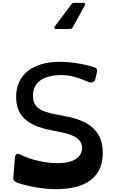

<svg xmlns="http://www.w3.org/2000/svg" viewBox="-20 -1311 813 1345"><path d="M373 -1108H471C479 -1108 485 -1111 489 -1119L574 -1273C580 -1283 575 -1291 564 -1291H499C491 -1291 486 -1288 481 -1282L364 -1126C356 -1116 360 -1108 373 -1108ZM371 14C587 14 700 -73 700 -240C700 -380 620 -462 446 -495L375 -509C248 -532 211 -567 211 -642C211 -733 283 -785 410 -785C473 -785 528 -768 602 -736C622 -727 643 -736 648 -758L660 -810C663 -826 653 -838 636 -841C557 -866 470 -878 397 -878C208 -878 93 -785 93 -633C93 -502 168 -432 341 -398L412 -384C530 -360 555 -318 555 -272C555 -236 530 -168 382 -168C306 -168 202 -188 120 -229C100 -240 87 -231 85 -209L73 -65C72 -49 82 -38 98 -32C187 -1 295 14 371 14Z"/></svg>

Font: OpenDyslexic3
Style: Regular
Weight: 400
Designer: Abelardo Gonzalez
Version: Version 3.001;PS 003.001;hotconv 1.0.88;makeotf.lib2.5.64775